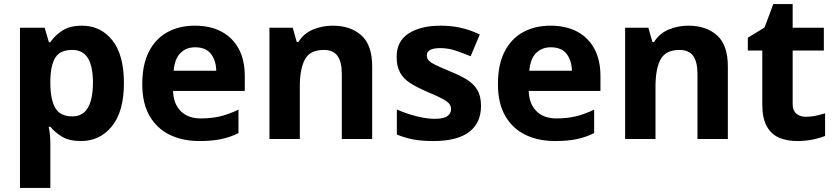

<svg xmlns="http://www.w3.org/2000/svg" viewBox="-20 -682 4100 942"><path d="M382 -556Q474 -556 531 -484.5Q588 -413 588 -274Q588 -135 529 -62.5Q470 10 378 10Q319 10 284 -11.5Q249 -33 227 -60H219Q223 -41 225 -20.5Q227 0 227 20V240H78V-546H199L220 -475H227Q249 -508 286 -532Q323 -556 382 -556ZM334 -437Q276 -437 252.5 -401Q229 -365 227 -291V-275Q227 -196 250.5 -153.5Q274 -111 336 -111Q370 -111 392 -130Q414 -149 425 -186Q436 -223 436 -276Q436 -356 411.5 -396.5Q387 -437 334 -437Z M936 -556Q1012 -556 1066.5 -527Q1121 -498 1151 -443Q1181 -388 1181 -308V-236H829Q831 -173 866.5 -137Q902 -101 965 -101Q1018 -101 1061 -111.5Q1104 -122 1150 -144V-29Q1110 -9 1065.5 0.5Q1021 10 958 10Q876 10 813 -20.5Q750 -51 714 -113Q678 -175 678 -269Q678 -365 710.5 -428.5Q743 -492 801 -524Q859 -556 936 -556ZM937 -450Q894 -450 865.5 -422Q837 -394 832 -335H1041Q1040 -385 1015 -417.5Q990 -450 937 -450Z M1612 -556Q1700 -556 1753 -508.5Q1806 -461 1806 -356V0H1657V-319Q1657 -378 1636 -407.5Q1615 -437 1569 -437Q1501 -437 1476 -390.5Q1451 -344 1451 -257V0H1302V-546H1416L1436 -476H1444Q1470 -518 1515.5 -537Q1561 -556 1612 -556Z M2340 -162Q2340 -79 2281.5 -34.5Q2223 10 2107 10Q2050 10 2009 2.5Q1968 -5 1927 -22V-145Q1971 -125 2022 -112Q2073 -99 2112 -99Q2156 -99 2174.5 -112Q2193 -125 2193 -146Q2193 -160 2185.5 -171Q2178 -182 2153 -196Q2128 -210 2075 -232Q2024 -254 1991 -275.5Q1958 -297 1942 -327.5Q1926 -358 1926 -404Q1926 -480 1985 -518Q2044 -556 2142 -556Q2193 -556 2239 -546Q2285 -536 2334 -513L2289 -406Q2249 -423 2213 -434.5Q2177 -446 2140 -446Q2107 -446 2090.5 -437Q2074 -428 2074 -410Q2074 -397 2082.5 -386.5Q2091 -376 2115.5 -364Q2140 -352 2188 -332Q2235 -313 2269 -292.5Q2303 -272 2321.5 -241.5Q2340 -211 2340 -162Z M2681 -556Q2757 -556 2811.5 -527Q2866 -498 2896 -443Q2926 -388 2926 -308V-236H2574Q2576 -173 2611.5 -137Q2647 -101 2710 -101Q2763 -101 2806 -111.5Q2849 -122 2895 -144V-29Q2855 -9 2810.5 0.5Q2766 10 2703 10Q2621 10 2558 -20.5Q2495 -51 2459 -113Q2423 -175 2423 -269Q2423 -365 2455.5 -428.5Q2488 -492 2546 -524Q2604 -556 2681 -556ZM2682 -450Q2639 -450 2610.5 -422Q2582 -394 2577 -335H2786Q2785 -385 2760 -417.5Q2735 -450 2682 -450Z M3357 -556Q3445 -556 3498 -508.5Q3551 -461 3551 -356V0H3402V-319Q3402 -378 3381 -407.5Q3360 -437 3314 -437Q3246 -437 3221 -390.5Q3196 -344 3196 -257V0H3047V-546H3161L3181 -476H3189Q3215 -518 3260.5 -537Q3306 -556 3357 -556Z M3934 -109Q3959 -109 3982 -114Q4005 -119 4028 -126V-15Q4004 -5 3968.5 2.5Q3933 10 3891 10Q3842 10 3803.5 -6Q3765 -22 3742.5 -61.5Q3720 -101 3720 -171V-434H3649V-497L3731 -547L3774 -662H3869V-546H4022V-434H3869V-171Q3869 -140 3887 -124.5Q3905 -109 3934 -109Z"/></svg>

Font: Noto Sans Balinese
Style: Regular
Weight: 400
Designer: Aditya Bayu, David Williams
Foundry: David Williams
Version: Version 2.003